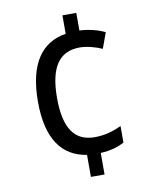

<svg xmlns="http://www.w3.org/2000/svg" viewBox="-83 -787 686 859"><g transform="rotate(-10 260.0 -357.0)"><path d="M323 -644V-724H260V-640C151 -623 85 -537 85 -362C85 -190 150 -107 260 -90V10H322V-88C367 -90 400 -100 430 -116V-191C393 -174 355 -162 308 -162C218 -162 172 -224 172 -363C172 -501 216 -569 311 -569C341 -569 381 -559 412 -545L438 -616C408 -631 367 -642 323 -644Z"/></g></svg>

Font: Noto Sans Gujarati UI SemiCondensed
Style: Regular
Weight: 400
Width: 4
Designer: Jelle Bosma - Monotype Design Team, Universal Thirst
Foundry: Monotype Imaging Inc.
Version: Version 2.106